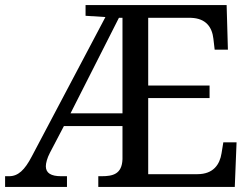

<svg xmlns="http://www.w3.org/2000/svg" viewBox="-20 -734 991 754"><path d="M0 0H243V-42H220C181 -42 160 -54 160 -81C160 -93 165 -113 176 -134L231 -239H461V-109C459 -50 423 -42 379 -42H366V0H902L909 -175H857L850 -132C843 -88 818 -50 755 -50H562V-349H803V-398H562V-664H730C790 -662 813 -626 818 -582L823 -539H875L870 -714H316V-672L394 -667L105 -120C77 -66 51 -42 16 -42H0ZM257 -289 447 -664H461V-289Z"/></svg>

Font: Noto Serif
Style: Regular
Weight: 400
Designer: Monotype Design Team
Foundry: Monotype Imaging Inc.
Version: Version 2.015